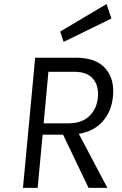

<svg xmlns="http://www.w3.org/2000/svg" viewBox="-20 -908 592 928"><path d="M91 0 150 -629H347Q444.5 -629 489.5 -577.2Q534.5 -525.5 526 -442Q519.5 -371 477.5 -322.5Q435.5 -274 361 -261L499 0H408L285 -257H186L162 0ZM191 -312H311Q375 -312 411.5 -346.8Q448 -381.5 453 -437Q458.5 -494 429.2 -527.5Q400 -561 340 -561H214ZM287.5 -705.5 271 -755.5 495 -888.5 518.5 -818.5Z"/></svg>

Font: Karla
Style: Italic
Weight: 400
Italic angle: -8°
Designer: Jonathan Pinhorn
Version: Version 2.004;gftools[0.9.33]